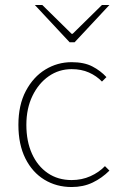

<svg xmlns="http://www.w3.org/2000/svg" viewBox="-20 -740 486 772"><path d="M268 12Q207 12 158.5 -17.5Q110 -47 82 -103Q54 -159 54 -238Q54 -318 84 -374.5Q114 -431 162.5 -460.5Q211 -490 268 -490Q318 -490 351 -473Q384 -456 408 -430L390 -412Q368 -435 337.5 -448.5Q307 -462 268 -462Q217 -462 176 -433.5Q135 -405 110.5 -354.5Q86 -304 86 -238Q86 -172 108.5 -122Q131 -72 172 -44Q213 -16 268 -16Q309 -16 343.5 -31.5Q378 -47 402 -72L420 -54Q390 -24 352.5 -6Q315 12 268 12ZM260 -570 120 -720H150L268 -604H272L390 -720H420L280 -570Z"/></svg>

Font: Source Sans 3
Style: Regular
Weight: 200
Designer: Paul D. Hunt
Foundry: Adobe
Version: Version 3.046;hotconv 1.0.118;makeotfexe 2.5.65603